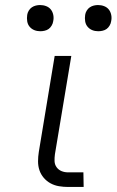

<svg xmlns="http://www.w3.org/2000/svg" viewBox="-20 -742 463 762"><path d="M312 0H250Q232 0 214 -3Q196 -6 180.5 -14.5Q165 -23 153.5 -36.5Q142 -50 136.5 -66.5Q131 -83 131 -101.5Q131 -120 134 -139L197 -520H263L198 -130Q196 -116 196.5 -102.5Q197 -89 204.5 -78.5Q212 -68 224 -63Q236 -58 250 -58H311ZM370 -618Q357 -618 346 -622.5Q335 -627 327.5 -636Q320 -645 318 -657.5Q316 -670 318 -683Q319 -691 324 -699.5Q329 -708 336.5 -713Q344 -718 352.5 -720Q361 -722 369 -722Q382 -722 393.5 -717.5Q405 -713 412 -704Q419 -695 421.5 -682.5Q424 -670 421 -657Q420 -649 415 -640.5Q410 -632 403 -627Q396 -622 387 -620Q378 -618 370 -618ZM140 -618Q127 -618 116 -622.5Q105 -627 97.5 -636Q90 -645 88 -657.5Q86 -670 88 -683Q89 -691 94 -699.5Q99 -708 106.5 -713Q114 -718 122.5 -720Q131 -722 139 -722Q152 -722 163.5 -717.5Q175 -713 182 -704Q189 -695 191.5 -682.5Q194 -670 191 -657Q190 -649 185 -640.5Q180 -632 173 -627Q166 -622 157 -620Q148 -618 140 -618Z"/></svg>

Font: Iosevka Aile Light Oblique
Style: Regular
Weight: 300
Italic angle: -9°
Designer: Belleve Invis
Foundry: Belleve Invis
Version: Version 31.1.0; ttfautohint (v1.8.4)